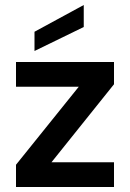

<svg xmlns="http://www.w3.org/2000/svg" viewBox="-20 -748 519 768"><path d="M315 -728V-640L118 -544V-621ZM436 -411 186 -99H436V0H44V-89L295 -401H44V-500H436Z"/></svg>

Font: Albert Sans SemiBold
Style: Regular
Weight: 600
Designer: Andreas Rasmussen
Foundry: a.Foundry
Version: Version 1.025